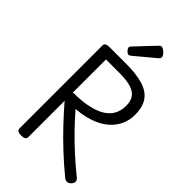

<svg xmlns="http://www.w3.org/2000/svg" viewBox="-336 -1244 1365 1365"><g transform="rotate(45 347.0 -561.5)"><path d="M169 14Q147 14 136 7Q125 0 125 -14V-848Q125 -862 136.5 -868.5Q148 -875 170 -875H334Q439 -875 506 -854.5Q573 -834 605.5 -787.5Q638 -741 638 -663Q638 -626 628 -592.5Q618 -559 598.5 -530Q579 -501 551 -477.5Q523 -454 486.5 -436.5Q450 -419 405.5 -408Q361 -397 309 -393Q360 -334 416.5 -276Q473 -218 534 -162.5Q595 -107 661 -54Q672 -46 675 -30.5Q678 -15 659 4Q646 16 632 16.5Q618 17 603 5Q531 -54 462.5 -118Q394 -182 331.5 -248Q269 -314 213 -379V-14Q213 0 202 7Q191 14 169 14ZM213 -463Q261 -463 301.5 -467Q342 -471 376.5 -479.5Q411 -488 438 -500Q465 -512 486 -528.5Q507 -545 520.5 -565.5Q534 -586 541 -610.5Q548 -635 548 -663Q548 -712 526.5 -741Q505 -770 460.5 -782.5Q416 -795 348 -795H213ZM303 -931Q293 -931 279.5 -945Q266 -959 266 -969Q266 -973 267 -976.5Q268 -980 274 -986L409 -1129Q414 -1134 418.5 -1137Q423 -1140 428 -1140Q438 -1140 451 -1131Q464 -1122 473.5 -1110Q483 -1098 483 -1088Q483 -1081 480.5 -1076Q478 -1071 468 -1063L322 -941Q316 -937 311.5 -934Q307 -931 303 -931Z"/></g></svg>

Font: Playwrite AT
Style: Regular
Weight: 400
Designer: Veronika Burian, José Scaglione
Foundry: TypeTogether
Version: Version 1.002